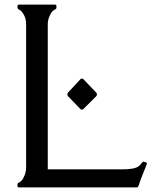

<svg xmlns="http://www.w3.org/2000/svg" viewBox="-20 -820 675 840"><path d="M344.7 -342.8Q337.9 -337.4 332 -342.8L277.3 -399.4Q272 -406.7 277.3 -414.6L332 -473.6Q338.4 -479 344.7 -473.6L401.4 -414.6Q406.7 -406.7 401.4 -399.4ZM94.2 -85.4V-714.4Q94.2 -750 70.8 -773.4Q68.8 -775.4 62.5 -778.3Q56.2 -781.2 56.2 -790.5Q56.2 -799.8 62.5 -799.8H220.7Q227.1 -799.8 227.1 -791.3Q227.1 -782.7 224.9 -781Q222.7 -779.3 218.8 -777.6Q214.8 -775.9 208.7 -769.8Q202.6 -763.7 195.8 -747.3Q189 -731 189 -714.4V-79.1H513.2Q568.4 -79.1 585 -91.8Q593.8 -97.7 598.6 -105Q603.5 -112.3 606.2 -112.5Q608.9 -112.8 616 -110.4Q623 -107.9 623 -106Q623 -104 616.2 -86.9L600.6 -47.4Q591.8 -25.4 588.6 -13.9Q585.4 -2.4 580.1 0H62.5Q56.2 0 56.2 -8.5Q56.2 -17.1 58.3 -18.8Q60.5 -20.5 64.5 -22.2Q68.4 -23.9 74.5 -30Q80.6 -36.1 87.4 -52.5Q94.2 -68.8 94.2 -85.4Z"/></svg>

Font: Della Respira
Style: Regular
Weight: 500
Version: Version 0.201